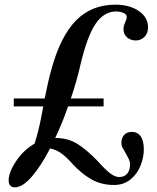

<svg xmlns="http://www.w3.org/2000/svg" viewBox="-20 -702 671 821"><path d="M515 -606Q522 -620 522 -629Q522 -641 507.5 -647Q493 -653 476 -653Q425 -653 389 -600.5Q353 -548 324 -425Q309 -358 283 -281H423V-247H271Q248 -179 216 -112H217Q269 -112 308 -88.5Q347 -65 395 -16Q428 21 449.5 38Q471 55 490 55Q512 55 524 40.5Q536 26 536 1Q536 -11 531.5 -20.5Q527 -30 518 -46Q508 -62 503.5 -71Q499 -80 499 -91Q499 -111 510.5 -124.5Q522 -138 544 -138Q569 -138 582 -118.5Q595 -99 595 -63Q595 -28 580.5 7.5Q566 43 537 66Q508 89 468 89Q414 89 372 65.5Q330 42 291 0Q266 -29 242.5 -46Q219 -63 194 -67Q154 10 115 54.5Q76 99 43 99Q30 99 23.5 91Q17 83 17 70Q17 35 48.5 -12.5Q80 -60 128 -88Q144 -138 156 -199L165 -247H39V-281H171Q186 -356 200 -406Q239 -548 305.5 -615Q372 -682 473 -682Q534 -682 573.5 -655Q613 -628 613 -585Q613 -559 597.5 -544Q582 -529 561 -529Q538 -529 523 -542.5Q508 -556 508 -577Q508 -590 515 -606Z"/></svg>

Font: Ibarra Real Nova SemiBold
Style: Regular
Weight: 600
Designer: Jose Maria Ribagorda & Octavio Pardo
Foundry: Jose Maria Ribagorda
Version: Version 1.014